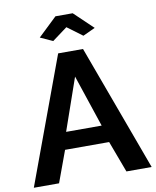

<svg xmlns="http://www.w3.org/2000/svg" viewBox="-98 -990 867 1064"><g transform="rotate(-10 336.0 -457.5)"><path d="M267 -710H407L668 0H526L460 -177H212L147 0H5ZM435 -274 337 -567 235 -274ZM182 -814 288 -915H385L491 -814L422 -782L337 -845L252 -782Z"/></g></svg>

Font: Raleway
Style: Bold
Weight: 700
Designer: Matt McInerney, Pablo Impallari, Rodrigo Fuenzalida
Foundry: Matt McInerney, Pablo Impallari, Rodrigo Fuenzalida
Version: Version 4.026